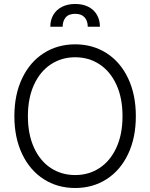

<svg xmlns="http://www.w3.org/2000/svg" viewBox="-20 -941 761 971"><path d="M360.4 9.8Q271 9.8 201.2 -34.9Q131.3 -79.6 92 -162.1Q52.7 -244.6 52.7 -353.5Q52.7 -462.4 92 -544.9Q131.3 -627.4 201.2 -672.1Q271 -716.8 360.4 -716.8Q449.2 -716.8 519 -672.1Q588.9 -627.4 627.9 -544.9Q667 -462.4 667 -353.5Q667 -244.6 627.9 -162.1Q588.9 -79.6 519 -34.9Q449.2 9.8 360.4 9.8ZM360.4 -651.4Q291.5 -651.4 237.3 -615.7Q183.1 -580.1 152.1 -512.7Q121.1 -445.3 121.1 -353.5Q121.1 -261.7 151.9 -194.3Q182.6 -127 236.8 -91.3Q291 -55.7 360.4 -55.7Q429.2 -55.7 483.4 -91.3Q537.6 -127 568.6 -194.3Q599.6 -261.7 599.6 -353.5Q599.6 -445.8 568.6 -512.9Q537.6 -580.1 483.4 -615.7Q429.2 -651.4 360.4 -651.4ZM360.4 -920.9Q398.9 -920.9 427 -906.5Q455.1 -892.1 470.2 -866Q485.4 -839.8 485.4 -805.7H423.8Q423.8 -835 408 -853Q392.1 -871.1 360.4 -871.1Q327.6 -871.1 312.3 -853Q296.9 -835 296.9 -805.7H234.4Q234.4 -839.8 249.8 -866Q265.1 -892.1 293.7 -906.5Q322.3 -920.9 360.4 -920.9Z"/></svg>

Font: Pretendard JP Light
Style: Regular
Weight: 300
Designer: Base glyphs from Inter by Rasmus Andersson; Hangeul glyphs from Noto Sans CJK(Source Han Sans) by Jang Soo-young and Kan
Foundry: Kil Hyung-jin
Version: Version 1.309